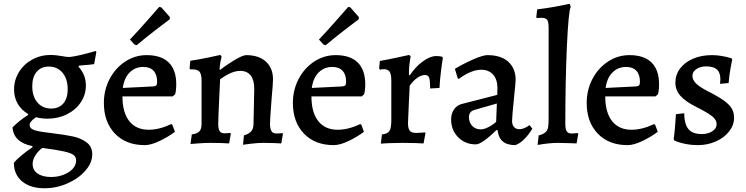

<svg xmlns="http://www.w3.org/2000/svg" viewBox="-20 -762 3977 1024"><path d="M423 -414 402 -412 398 -407Q438 -364 438 -306Q438 -257 411 -216.5Q384 -176 337 -152.5Q290 -129 233 -129Q202 -129 172 -137Q138 -114 138 -96Q138 -75 168 -66.5Q198 -58 263 -51Q329 -43 370.5 -34Q412 -25 442 -2.5Q472 20 472 61Q472 106 435.5 148Q399 190 340 216Q281 242 217 242Q142 242 98 205.5Q54 169 54 106Q67 90 94 67.5Q121 45 153 23V17Q104 8 76.5 -17.5Q49 -43 47 -83Q85 -121 130 -149V-154Q94 -175 74.5 -208.5Q55 -242 55 -285Q55 -335 81 -377.5Q107 -420 152 -444.5Q197 -469 251 -469Q273 -469 309 -463Q334 -458 351 -458Q398 -463 490 -490L494 -485L482 -420Q455 -416 423 -414ZM341 -286Q341 -341 313.5 -374Q286 -407 240 -407Q199 -407 175.5 -379Q152 -351 152 -302Q152 -248 179.5 -215.5Q207 -183 253 -183Q294 -183 317.5 -210Q341 -237 341 -286ZM154 113Q154 145 180.5 163.5Q207 182 253 182Q288 182 319 170Q350 158 368 138Q386 118 386 94Q386 75 372 64.5Q358 54 321 45.5Q284 37 205 27Q181 46 167.5 68.5Q154 91 154 113Z M534 -213Q534 -282 564.5 -340.5Q595 -399 647.5 -433.5Q700 -468 762 -468Q840 -468 880 -428.5Q920 -389 920 -312Q920 -281 914 -259L901 -248H633Q633 -162 669.5 -116Q706 -70 773 -70Q829 -70 893 -100L899 -97L913 -59Q877 -32 831 -10Q785 12 752 12Q652 12 593 -49.5Q534 -111 534 -213ZM796 -301Q809 -302 813.5 -307Q818 -312 818 -326Q818 -364 799 -384.5Q780 -405 744 -405Q701 -405 671.5 -375.5Q642 -346 635 -293ZM698 -524 673 -551Q720 -601 767.5 -655Q815 -709 829 -725L840 -723L886 -671L885 -659Q870 -648 817 -607.5Q764 -567 709 -521Z M1332 -101 1336 -288Q1336 -335 1317 -359.5Q1298 -384 1261 -384Q1215 -384 1154 -339Q1151 -276 1150 -257Q1144 -129 1144 -102Q1144 -74 1151.5 -62.5Q1159 -51 1178 -51Q1187 -51 1196.5 -52Q1206 -53 1209 -53L1211 -49L1202 3Q1192 2 1163.5 1Q1135 0 1104 0Q1075 0 1040.5 2.5Q1006 5 996 6L1003 -45Q1032 -49 1043.5 -61.5Q1055 -74 1055 -102V-332Q1055 -366 1044.5 -379Q1034 -392 1007 -392H995L991 -397L995 -438Q1044 -445 1092.5 -455.5Q1141 -466 1155 -469L1162 -460Q1160 -454 1156 -434Q1152 -414 1151 -393L1154 -389Q1182 -412 1228 -440Q1274 -468 1293 -468Q1360 -468 1398 -433.5Q1436 -399 1436 -339Q1436 -315 1429 -241Q1420 -124 1420 -103Q1420 -75 1428 -62.5Q1436 -50 1454 -50Q1464 -50 1473.5 -51Q1483 -52 1487 -52L1489 -48L1480 3Q1470 2 1442 1Q1414 0 1383 0Q1357 0 1322 4Q1287 8 1276 10L1281 -40Q1308 -48 1320 -62Q1332 -76 1332 -101Z M1542 -213Q1542 -282 1572.5 -340.5Q1603 -399 1655.5 -433.5Q1708 -468 1770 -468Q1848 -468 1888 -428.5Q1928 -389 1928 -312Q1928 -281 1922 -259L1909 -248H1641Q1641 -162 1677.5 -116Q1714 -70 1781 -70Q1837 -70 1901 -100L1907 -97L1921 -59Q1885 -32 1839 -10Q1793 12 1760 12Q1660 12 1601 -49.5Q1542 -111 1542 -213ZM1804 -301Q1817 -302 1821.5 -307Q1826 -312 1826 -326Q1826 -364 1807 -384.5Q1788 -405 1752 -405Q1709 -405 1679.5 -375.5Q1650 -346 1643 -293ZM1706 -524 1681 -551Q1728 -601 1775.5 -655Q1823 -709 1837 -725L1848 -723L1894 -671L1893 -659Q1878 -648 1825 -607.5Q1772 -567 1717 -521Z M2067 -122V-332Q2067 -366 2058 -379.5Q2049 -393 2027 -393Q2020 -393 2014.5 -392Q2009 -391 2007 -390L2002 -397L2006 -437Q2052 -445 2100 -455.5Q2148 -466 2162 -469L2170 -462Q2168 -453 2164 -422Q2160 -391 2161 -363L2165 -360Q2196 -406 2235 -434.5Q2274 -463 2306 -463Q2319 -463 2328 -461.5Q2337 -460 2339 -459L2342 -453Q2339 -438 2332.5 -387.5Q2326 -337 2324 -293L2274 -290Q2274 -334 2268.5 -348Q2263 -362 2247 -362Q2227 -362 2205.5 -347Q2184 -332 2165 -305Q2164 -277 2160.5 -211.5Q2157 -146 2156 -106Q2156 -76 2165.5 -64.5Q2175 -53 2201 -53Q2215 -53 2228.5 -54.5Q2242 -56 2247 -56L2249 -51L2239 3Q2227 2 2194 1Q2161 0 2125 0Q2088 0 2054 1.5Q2020 3 2011 4L2017 -45Q2047 -48 2057 -63.5Q2067 -79 2067 -122Z M2634 -67 2628 -69Q2593 -34 2563.5 -13Q2534 8 2518 8Q2461 8 2423.5 -30Q2386 -68 2386 -125Q2386 -156 2401 -178Q2416 -200 2441 -207L2632 -256L2633 -291Q2633 -338 2610 -364Q2587 -390 2546 -390Q2519 -390 2488 -377Q2457 -364 2427 -341L2421 -345L2406 -395Q2453 -423 2504.5 -445.5Q2556 -468 2579 -468Q2652 -468 2691 -432.5Q2730 -397 2730 -336Q2730 -324 2722 -246Q2711 -140 2711 -117Q2711 -97 2721 -85Q2731 -73 2750 -73Q2764 -73 2779.5 -80Q2795 -87 2804 -95L2819 -76Q2803 -48 2778 -22Q2753 4 2728 12Q2642 12 2634 -67ZM2626 -112 2630 -210 2508 -175Q2481 -166 2481 -137Q2481 -109 2498.5 -90.5Q2516 -72 2544 -72Q2561 -72 2584 -83.5Q2607 -95 2626 -112Z M2853 -40Q2878 -46 2889.5 -57Q2901 -68 2903.5 -84.5Q2906 -101 2906 -135V-613Q2906 -645 2898.5 -656Q2891 -667 2867 -667Q2853 -667 2844 -666L2840 -669L2845 -712Q2935 -723 3018 -742L3024 -726Q3012 -702 3003.5 -517Q2995 -332 2995 -101Q2995 -74 3002.5 -62Q3010 -50 3028 -50L3062 -52L3064 -47L3055 3Q3042 3 3034 2Q2984 0 2955 0Q2911 0 2847 11Z M3109 -213Q3109 -282 3139.5 -340.5Q3170 -399 3222.5 -433.5Q3275 -468 3337 -468Q3415 -468 3455 -428.5Q3495 -389 3495 -312Q3495 -281 3489 -259L3476 -248H3208Q3208 -162 3244.5 -116Q3281 -70 3348 -70Q3404 -70 3468 -100L3474 -97L3488 -59Q3452 -32 3406 -10Q3360 12 3327 12Q3227 12 3168 -49.5Q3109 -111 3109 -213ZM3371 -301Q3384 -302 3388.5 -307Q3393 -312 3393 -326Q3393 -364 3374 -384.5Q3355 -405 3319 -405Q3276 -405 3246.5 -375.5Q3217 -346 3210 -293Z M3577 -12 3573 -20Q3576 -39 3580 -83.5Q3584 -128 3585 -153L3629 -158Q3630 -99 3652 -73Q3674 -47 3723 -47Q3756 -47 3779 -62Q3802 -77 3802 -99Q3802 -122 3780 -140.5Q3758 -159 3693 -192Q3635 -221 3608.5 -251.5Q3582 -282 3582 -321Q3582 -363 3607 -396.5Q3632 -430 3676.5 -449Q3721 -468 3776 -468Q3802 -468 3825.5 -464Q3849 -460 3863.5 -456Q3878 -452 3882 -451L3885 -444Q3883 -434 3876 -397Q3869 -360 3866 -319L3820 -315Q3820 -318 3821 -325Q3822 -332 3822 -339Q3822 -375 3803.5 -391.5Q3785 -408 3746 -408Q3715 -408 3694 -393.5Q3673 -379 3673 -358Q3673 -336 3691.5 -317.5Q3710 -299 3752 -277Q3808 -249 3839 -227Q3870 -205 3882.5 -183.5Q3895 -162 3895 -134Q3895 -95 3869 -61.5Q3843 -28 3798.5 -8Q3754 12 3702 12Q3668 12 3640.5 6.5Q3613 1 3597 -4.5Q3581 -10 3577 -12Z"/></svg>

Font: Alegreya Medium
Style: Regular
Weight: 500
Designer: Juan Pablo del Peral
Foundry: Huerta Tipografica
Version: Version 2.007; ttfautohint (v1.6)